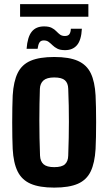

<svg xmlns="http://www.w3.org/2000/svg" viewBox="-20 -879 513 909"><path d="M236.7 9.2Q167.1 9.2 125.1 -9Q83.2 -27.3 63.4 -67.5Q43.6 -107.8 40.1 -173.6Q39 -196 38.4 -229Q37.8 -262 37.8 -298.8Q37.8 -335.6 38.4 -369.4Q39 -403.2 40.1 -427.1Q44.1 -493.8 64 -533.9Q83.9 -574 125.7 -591.6Q167.4 -609.2 236.7 -609.2Q307.7 -609.2 349.2 -590.6Q390.7 -572 409.9 -531.9Q429 -491.9 432.5 -427.1Q433.6 -403.5 434.4 -370.3Q435.1 -337 435.1 -300.8Q435.1 -264.5 434.4 -231.1Q433.6 -197.6 432.5 -173.6Q428.6 -107.8 409.4 -67.5Q390.2 -27.3 348.7 -9Q307.2 9.2 236.7 9.2ZM236.7 -87.7Q272.8 -87.7 287.5 -101.4Q302.3 -115.2 303 -142Q304.5 -186.8 305.4 -226.1Q306.2 -265.4 306.2 -302.8Q306.3 -340.2 305.5 -378.4Q304.7 -416.7 303 -458.9Q302.3 -485.7 287.3 -499Q272.4 -512.3 236.7 -512.3Q201.7 -512.3 185.7 -498.1Q169.8 -483.8 168.8 -458.3Q167.7 -425 167 -387Q166.4 -348.9 166.3 -308.2Q166.3 -267.5 167.1 -225.7Q167.9 -184 169.5 -142.4Q170.7 -115.1 186.2 -101.4Q201.7 -87.7 236.7 -87.7ZM315.4 -742.9H367.6Q364.9 -689.4 344.7 -665.5Q324.6 -641.6 288 -641.6Q265.3 -641.6 251.8 -648.5Q238.2 -655.4 228.9 -664.6Q219.5 -673.8 210.4 -680.7Q201.3 -687.6 187.4 -687.6Q173.1 -687.6 166.9 -677.9Q160.7 -668.2 158 -648H105.9Q110.1 -703.9 130.2 -728.9Q150.3 -754 188.5 -754Q211.4 -754 224.6 -747.2Q237.8 -740.5 246.4 -731.3Q255 -722.1 264 -715.4Q272.9 -708.6 287.4 -708.6Q302.7 -708.6 308.8 -717.6Q314.9 -726.7 315.4 -742.9ZM75.1 -859.3H398.4V-799.9H75.1Z"/></svg>

Font: Big Shoulders Text SC Thin
Style: Regular
Weight: 100
Designer: Patric King
Foundry: XO Type Co
Version: Version 2.002